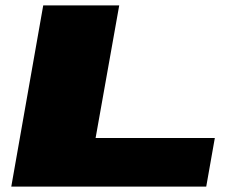

<svg xmlns="http://www.w3.org/2000/svg" viewBox="-20 -695 912 715"><path d="M22 0H748L780 -181H336L424 -675H141Z"/></svg>

Font: Anybody ExtraExpanded Black
Style: Italic
Weight: 900
Width: 8
Italic angle: -10°
Version: Version 1.113;gftools[0.9.25]